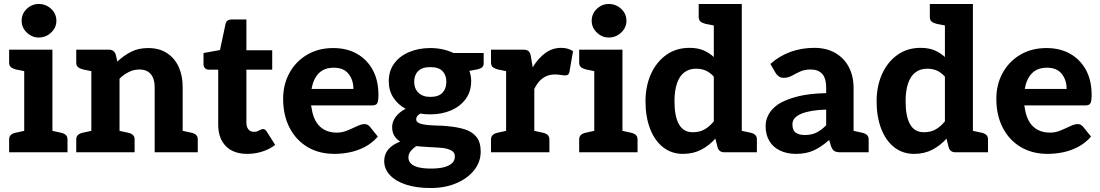

<svg xmlns="http://www.w3.org/2000/svg" viewBox="-20 -767 5541 967"><path d="M102 0V-517H244V0ZM26 0V-65Q26 -80 35.5 -88Q45 -96 61 -99L111 -110L124 0ZM222 0 235 -110 285 -99Q301 -96 310.5 -88Q320 -80 320 -65V0ZM124 -517 111 -407 61 -417Q45 -421 35.5 -428.5Q26 -436 26 -452V-517ZM175 -578Q141 -578 115 -603Q89 -628 89 -662Q89 -698 115 -722.5Q141 -747 175 -747Q211 -747 237.5 -722.5Q264 -698 264 -662Q264 -628 237.5 -603Q211 -578 175 -578Z M440 0V-517H527Q555 -517 563 -492L571 -457Q603 -487 640 -506Q677 -525 726 -525Q782 -525 821 -499.5Q860 -474 880 -430Q900 -386 900 -329V0H759V-329Q759 -370 739.5 -393.5Q720 -417 682 -417Q654 -417 629 -404.5Q604 -392 582 -371V0ZM364 0V-65Q364 -80 373.5 -88Q383 -96 399 -99L449 -110L462 0ZM560 0 573 -110 623 -99Q639 -96 648.5 -88Q658 -80 658 -65V0ZM878 0 892 -110 942 -99Q958 -96 967 -88Q976 -80 976 -65V0ZM462 -517 449 -407 399 -417Q383 -421 373.5 -428.5Q364 -436 364 -452V-517Z M1226 8Q1155 8 1117 -31.5Q1079 -71 1079 -139V-416H1032Q1021 -416 1013 -423Q1005 -430 1005 -444V-500L1088 -515L1116 -647Q1121 -669 1147 -669H1221V-514H1351V-416H1221V-149Q1221 -128 1231 -115.5Q1241 -103 1259 -103Q1270 -103 1278 -106.5Q1286 -110 1292 -113.5Q1298 -117 1305 -117Q1315 -117 1323 -105L1366 -37Q1337 -15 1300.5 -3.5Q1264 8 1226 8Z M1665 8Q1586 8 1528 -27Q1470 -62 1438 -124.5Q1406 -187 1406 -270Q1406 -341 1437.5 -399Q1469 -457 1526 -491Q1583 -525 1658 -525Q1727 -525 1778 -496Q1829 -467 1857.5 -414.5Q1886 -362 1886 -289Q1886 -260 1880.5 -248Q1875 -236 1854 -236H1547Q1547 -233 1547.5 -230.5Q1548 -228 1549 -225Q1558 -161 1591 -130Q1624 -99 1677 -99Q1703 -99 1728.5 -109.5Q1754 -120 1777 -131Q1800 -142 1816 -142Q1831 -142 1842 -130L1883 -79Q1854 -46 1817.5 -27Q1781 -8 1742 0Q1703 8 1665 8ZM1549 -319H1760Q1760 -364 1735.5 -395Q1711 -426 1661 -426Q1613 -426 1585.5 -398Q1558 -370 1549 -319Z M2147 -525Q2180 -525 2209.5 -518.5Q2239 -512 2264 -500H2416V-448Q2416 -436 2409 -429Q2402 -422 2386 -418L2344 -410Q2353 -386 2353 -358Q2353 -306 2325.5 -268.5Q2298 -231 2251.5 -211Q2205 -191 2147 -191Q2134 -191 2121.5 -192Q2109 -193 2097 -195Q2087 -189 2081.5 -182Q2076 -175 2076 -167Q2076 -153 2091.5 -146.5Q2107 -140 2132.5 -137.5Q2158 -135 2186 -134.5Q2214 -134 2239 -131Q2284 -127 2321 -115.5Q2358 -104 2379.5 -77.5Q2401 -51 2401 -3Q2401 48 2368.5 89.5Q2336 131 2279 155.5Q2222 180 2148 180Q2078 180 2025.5 163Q1973 146 1944 115Q1915 84 1915 44Q1915 9 1936.5 -15.5Q1958 -40 1996 -54Q1977 -65 1966 -83Q1955 -101 1955 -128Q1955 -154 1973 -178.5Q1991 -203 2023 -219Q1984 -240 1961 -275.5Q1938 -311 1938 -358Q1938 -410 1965.5 -447.5Q1993 -485 2041 -505Q2089 -525 2147 -525ZM2271 21Q2271 0 2252.5 -9.5Q2234 -19 2208 -22Q2199 -23 2182 -24Q2165 -25 2145 -26Q2125 -27 2106.5 -28.5Q2088 -30 2076 -31Q2060 -20 2048.5 -6Q2037 8 2037 26Q2037 45 2050.5 57.5Q2064 70 2089 76Q2114 82 2150 82Q2190 82 2216.5 75Q2243 68 2257 54.5Q2271 41 2271 21ZM2147 -279Q2189 -279 2208.5 -300Q2228 -321 2228 -355Q2228 -389 2208.5 -409Q2189 -429 2147 -429Q2106 -429 2086 -409Q2066 -389 2066 -355Q2066 -321 2087.5 -300Q2109 -279 2147 -279Z M2529 0V-517H2613Q2634 -517 2642.5 -509Q2651 -501 2654 -482L2663 -428Q2690 -473 2726 -499.5Q2762 -526 2806 -526Q2825 -526 2840 -521.5Q2855 -517 2866 -509L2848 -405Q2846 -395 2840.5 -391Q2835 -387 2825 -387Q2822 -387 2805 -389.5Q2788 -392 2774 -392Q2740 -392 2714 -373.5Q2688 -355 2671 -319V0ZM2649 0 2662 -110 2712 -99Q2728 -96 2737.5 -88Q2747 -80 2747 -65V0ZM2453 0V-65Q2453 -80 2462.5 -88Q2472 -96 2488 -99L2538 -110L2551 0ZM2551 -517 2538 -407 2488 -417Q2472 -421 2462.5 -428.5Q2453 -436 2453 -452V-517Z M2973 0V-517H3115V0ZM2897 0V-65Q2897 -80 2906.5 -88Q2916 -96 2932 -99L2982 -110L2995 0ZM3093 0 3106 -110 3156 -99Q3172 -96 3181.5 -88Q3191 -80 3191 -65V0ZM2995 -517 2982 -407 2932 -417Q2916 -421 2906.5 -428.5Q2897 -436 2897 -452V-517ZM3046 -578Q3012 -578 2986 -603Q2960 -628 2960 -662Q2960 -698 2986 -722.5Q3012 -747 3046 -747Q3082 -747 3108.5 -722.5Q3135 -698 3135 -662Q3135 -628 3108.5 -603Q3082 -578 3046 -578Z M3420 8Q3362 8 3319.5 -25.5Q3277 -59 3254 -119Q3231 -179 3231 -257Q3231 -332 3258 -393Q3285 -454 3335 -490Q3385 -526 3452 -526Q3494 -526 3523 -513.5Q3552 -501 3575 -480V-747H3716V0H3629Q3601 0 3594 -25L3583 -69Q3552 -34 3511.5 -13Q3471 8 3420 8ZM3469 -101Q3504 -101 3529 -115.5Q3554 -130 3575 -156V-381Q3555 -403 3533.5 -412Q3512 -421 3486 -421Q3451 -421 3426.5 -402.5Q3402 -384 3389.5 -347Q3377 -310 3377 -257Q3377 -181 3399.5 -141Q3422 -101 3469 -101ZM3597 -747 3584 -637 3533 -647Q3517 -651 3508 -658.5Q3499 -666 3499 -682V-747ZM3694 0 3707 -110 3758 -99Q3774 -96 3783 -88Q3792 -80 3792 -65V0Z M3989 8Q3944 8 3909 -8.5Q3874 -25 3855 -56.5Q3836 -88 3836 -133Q3836 -162 3851 -190.5Q3866 -219 3901 -243Q3936 -265 3994.5 -280.5Q4053 -296 4141 -298V-324Q4141 -373 4121 -395Q4101 -417 4063 -417Q4032 -417 4009.5 -406.5Q3987 -396 3968 -385.5Q3949 -375 3927 -375Q3912 -375 3902 -382.5Q3892 -390 3886 -400L3860 -445Q3906 -486 3962 -506Q4018 -526 4081 -526Q4142 -526 4186.5 -500.5Q4231 -475 4255 -429.5Q4279 -384 4279 -324V0H4214Q4194 0 4183.5 -5.5Q4173 -11 4166 -29L4156 -62Q4118 -28 4079.5 -10Q4041 8 3989 8ZM4033 -87Q4067 -87 4091.5 -99Q4116 -111 4141 -136V-215Q4100 -214 4068.5 -208.5Q4037 -203 4015.5 -194Q3994 -185 3982.5 -172Q3971 -159 3971 -141Q3971 -111 3987.5 -99Q4004 -87 4033 -87ZM4257 0 4270 -110 4320 -99Q4336 -96 4345.5 -88Q4355 -80 4355 -65V0Z M4584 8Q4526 8 4483.5 -25.5Q4441 -59 4418 -119Q4395 -179 4395 -257Q4395 -332 4422 -393Q4449 -454 4499 -490Q4549 -526 4616 -526Q4658 -526 4687 -513.5Q4716 -501 4739 -480V-747H4880V0H4793Q4765 0 4758 -25L4747 -69Q4716 -34 4675.5 -13Q4635 8 4584 8ZM4633 -101Q4668 -101 4693 -115.5Q4718 -130 4739 -156V-381Q4719 -403 4697.5 -412Q4676 -421 4650 -421Q4615 -421 4590.5 -402.5Q4566 -384 4553.5 -347Q4541 -310 4541 -257Q4541 -181 4563.5 -141Q4586 -101 4633 -101ZM4761 -747 4748 -637 4697 -647Q4681 -651 4672 -658.5Q4663 -666 4663 -682V-747ZM4858 0 4871 -110 4922 -99Q4938 -96 4947 -88Q4956 -80 4956 -65V0Z M5257 8Q5178 8 5120 -27Q5062 -62 5030 -124.5Q4998 -187 4998 -270Q4998 -341 5029.5 -399Q5061 -457 5118 -491Q5175 -525 5250 -525Q5319 -525 5370 -496Q5421 -467 5449.5 -414.5Q5478 -362 5478 -289Q5478 -260 5472.5 -248Q5467 -236 5446 -236H5139Q5139 -233 5139.5 -230.5Q5140 -228 5141 -225Q5150 -161 5183 -130Q5216 -99 5269 -99Q5295 -99 5320.5 -109.5Q5346 -120 5369 -131Q5392 -142 5408 -142Q5423 -142 5434 -130L5475 -79Q5446 -46 5409.5 -27Q5373 -8 5334 0Q5295 8 5257 8ZM5141 -319H5352Q5352 -364 5327.5 -395Q5303 -426 5253 -426Q5205 -426 5177.5 -398Q5150 -370 5141 -319Z"/></svg>

Font: Aleo ExtraBold
Style: Regular
Weight: 800
Designer: Alessio Laiso
Foundry: Alessio Laiso
Version: Version 2.001;gftools[0.9.29]